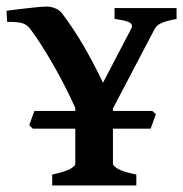

<svg xmlns="http://www.w3.org/2000/svg" viewBox="-57 -565 558 585"><path d="M102.1 0V-33.2Q143.1 -42 157.7 -50.8Q172.4 -59.6 172.4 -65.4V-172.9H43L32.2 -183.6Q34.7 -190.4 39.8 -205.3Q44.9 -220.2 47.9 -227.1H172.4V-236.3Q141.1 -305.7 103.5 -370.8Q65.9 -436 34.7 -477.5Q26.9 -487.8 14.4 -493.2Q2 -498.5 -35.2 -498.5L-37.1 -532.2Q-19.5 -534.7 4.9 -537.6Q29.3 -540.5 51.5 -542.7Q73.7 -544.9 85.9 -544.9Q98.6 -544.9 111.6 -539.6Q124.5 -534.2 132.3 -523.9Q165.5 -480 195.6 -429Q225.6 -377.9 256.8 -313L342.8 -477.5Q349.1 -489.3 338.1 -496.1Q327.1 -502.9 292 -507.3V-540.5H481V-507.3Q450.7 -501.5 435.8 -495.1Q420.9 -488.8 414.6 -477.5L287.1 -234.4V-227.1H406.7L418 -216.8L401.9 -172.9H287.1V-65.4Q287.1 -60.1 301.5 -51Q315.9 -42 358.4 -33.2V0Z"/></svg>

Font: Dai Banna SIL SemiBold
Style: Regular
Weight: 600
Designer: Victor Gaultney
Foundry: SIL International
Version: Version 4.000